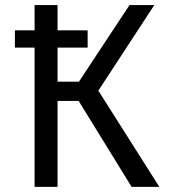

<svg xmlns="http://www.w3.org/2000/svg" viewBox="-20 -726 655 746"><path d="M285.6 -333.8H203.6V0H114.4V-541H37.9V-608.2H114.4V-706.2H203.6V-608.2H320.5V-541H203.6V-408.7H286.7L483.1 -706.2H579.5L362.1 -373.8L599 0H491.3Z"/></svg>

Font: FiraCode Nerd Font
Style: Regular
Weight: 400
Designer: Carrois Corporate, Edenspiekermann AG, Nikita Prokopov
Foundry: Carrois Corporate, Edenspiekermann AG, Nikita Prokopov
Version: Version 6.002;Nerd Fonts 3.4.0